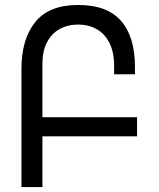

<svg xmlns="http://www.w3.org/2000/svg" viewBox="-20 -754 640 774"><path d="M295 -734Q412 -734 468 -669.8Q524 -605.5 524 -485V-454.5H440V-489.5Q440 -543 421.5 -580.2Q403 -617.5 370.2 -636.2Q337.5 -655 295 -655Q253 -655 220.2 -636.8Q187.5 -618.5 169.2 -583Q151 -547.5 151 -498V-281.5H532.5V-204.5H151V0H66.5V-476.5Q66.5 -596 122 -665Q177.5 -734 295 -734Z"/></svg>

Font: JuliaMono
Style: Regular
Weight: 400
Monospace: yes
Designer: cormullion
Foundry: corm
Version: Version 0.055; ttfautohint (v1.8.4)